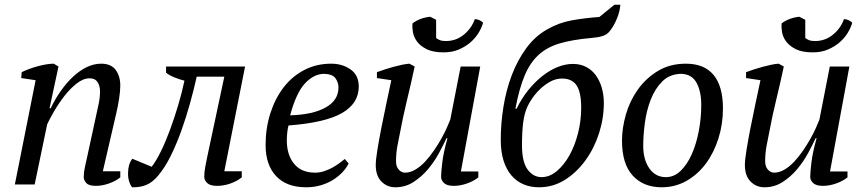

<svg xmlns="http://www.w3.org/2000/svg" viewBox="-20 -782 3667 814"><path d="M386 -285Q393 -316 398.5 -342.5Q404 -369 404 -395Q404 -418 393.5 -434Q383 -450 360 -450Q333 -450 305 -428Q277 -406 253 -375Q229 -344 209.5 -310.5Q190 -277 180 -255L127 0H43L131 -442L70 -451L72 -476Q86 -483 103.5 -489.5Q121 -496 139.5 -501Q158 -506 175.5 -509Q193 -512 208 -512L228 -500L190 -323H195Q214 -363 238.5 -397.5Q263 -432 290.5 -457.5Q318 -483 348 -497.5Q378 -512 409 -512Q451 -512 470.5 -485.5Q490 -459 490 -419Q490 -397 485 -364Q480 -331 473 -302L416 -56H490V-30Q470 -14 441.5 -4Q413 6 386 6Q357 6 346 -6Q335 -18 335 -32Q335 -51 340 -73.5Q345 -96 350 -119Z M931 -457H814Q802 -403 785.5 -343.5Q769 -284 748.5 -227Q728 -170 703.5 -120.5Q679 -71 650 -37Q626 -8 599 2.5Q572 13 540 12Q532 2 527 -14.5Q522 -31 523 -50Q523 -66 527 -81Q531 -96 541 -109L623 -75Q642 -99 662.5 -141Q683 -183 701.5 -233.5Q720 -284 736 -338Q752 -392 762 -440Q741 -445 718 -454.5Q695 -464 684 -474V-500H1019L931 -56H1005V-30Q985 -14 957 -4Q929 6 900 6Q871 6 858.5 -6Q846 -18 846 -32Q846 -51 850 -73.5Q854 -96 859 -119Z M1458 -89Q1449 -70 1432 -52Q1415 -34 1392 -19.5Q1369 -5 1340 3.5Q1311 12 1278 12Q1195 12 1150.5 -35.5Q1106 -83 1106 -167Q1106 -238 1126 -301Q1146 -364 1182 -411Q1218 -458 1269.5 -485Q1321 -512 1384 -512Q1432 -512 1466.5 -487.5Q1501 -463 1501 -415Q1501 -344 1430.5 -303Q1360 -262 1203 -250Q1199 -233 1197.5 -217Q1196 -201 1196 -186Q1196 -126 1226.5 -88Q1257 -50 1316 -50Q1335 -50 1353.5 -56Q1372 -62 1388.5 -71Q1405 -80 1418.5 -90Q1432 -100 1442 -108ZM1353 -469Q1310 -468 1273 -428.5Q1236 -389 1210 -293Q1307 -296 1361 -326.5Q1415 -357 1415 -411Q1415 -432 1402.5 -450Q1390 -468 1353 -469Z M2008 -55V-30Q1988 -14 1959.5 -4Q1931 6 1904 6Q1875 6 1862.5 -6Q1850 -18 1850 -32Q1850 -50 1855 -92.5Q1860 -135 1877 -196H1873Q1860 -168 1840.5 -132Q1821 -96 1794 -64Q1767 -32 1732.5 -10Q1698 12 1656 12Q1621 12 1597 -12.5Q1573 -37 1573 -82Q1573 -104 1580 -147Q1587 -190 1597 -241Q1607 -292 1618.5 -345.5Q1630 -399 1639 -442L1578 -451V-476Q1594 -482 1612.5 -488Q1631 -494 1649.5 -499Q1668 -504 1685 -507.5Q1702 -511 1716 -512L1738 -500Q1722 -425 1705.5 -357.5Q1689 -290 1675 -215Q1670 -191 1664.5 -161.5Q1659 -132 1659 -97Q1659 -76 1670.5 -63Q1682 -50 1697 -50Q1719 -50 1741 -63Q1763 -76 1782.5 -97Q1802 -118 1819.5 -143.5Q1837 -169 1851 -194Q1865 -219 1874.5 -240.5Q1884 -262 1889 -275L1933 -500H2016L1934 -55ZM1861 -560Q1816 -560 1789 -573.5Q1762 -587 1748 -606Q1734 -625 1730.5 -646Q1727 -667 1729 -683Q1745 -695 1764 -702Q1783 -709 1804 -711L1829 -698V-621Q1835 -616 1844.5 -612Q1854 -608 1870 -608Q1914 -608 1947 -635.5Q1980 -663 1993 -701Q2002 -701 2012.5 -696.5Q2023 -692 2028 -685Q2022 -664 2008.5 -642Q1995 -620 1974 -602Q1953 -584 1925 -572Q1897 -560 1861 -560Z M2103 -189Q2103 -259 2114.5 -330Q2126 -401 2150 -464Q2174 -527 2211 -577.5Q2248 -628 2299 -657Q2349 -686 2405.5 -696Q2462 -706 2521 -710L2585 -762H2610Q2608 -733 2595 -702Q2582 -671 2565 -650Q2554 -635 2534 -629Q2514 -623 2487 -621Q2407 -614 2353 -598Q2299 -582 2263 -549Q2227 -516 2204 -461Q2181 -406 2165 -321H2170Q2192 -366 2220.5 -401Q2249 -436 2280.5 -460.5Q2312 -485 2344.5 -498Q2377 -511 2409 -511Q2440 -511 2464.5 -498.5Q2489 -486 2505.5 -463.5Q2522 -441 2531 -411Q2540 -381 2540 -345Q2540 -280 2519.5 -216.5Q2499 -153 2462 -102Q2425 -51 2375 -19.5Q2325 12 2265 12Q2229 12 2199.5 -0.5Q2170 -13 2148.5 -38Q2127 -63 2115 -100.5Q2103 -138 2103 -189ZM2217 -332Q2203 -302 2198 -262Q2193 -222 2193 -167Q2193 -95 2217 -63Q2241 -31 2276 -31Q2310 -31 2340.5 -56.5Q2371 -82 2394 -123Q2417 -164 2430.5 -217Q2444 -270 2444 -325Q2444 -391 2424.5 -420Q2405 -449 2363 -449Q2336 -449 2312 -435.5Q2288 -422 2268.5 -403Q2249 -384 2236 -364.5Q2223 -345 2217 -332Z M2617 -186Q2617 -239 2633.5 -296.5Q2650 -354 2684 -402Q2718 -450 2769 -481Q2820 -512 2888 -512Q2966 -512 3005.5 -464Q3045 -416 3045 -322Q3045 -256 3026 -195.5Q3007 -135 2973 -89Q2939 -43 2891 -15.5Q2843 12 2785 12Q2708 12 2662.5 -37.5Q2617 -87 2617 -186ZM2868 -469Q2819 -468 2788 -437Q2757 -406 2739 -360Q2721 -314 2714 -261Q2707 -208 2707 -164Q2707 -105 2733 -68Q2759 -31 2803 -31Q2838 -31 2865.5 -57.5Q2893 -84 2912.5 -127.5Q2932 -171 2942.5 -226Q2953 -281 2953 -337Q2953 -396 2932.5 -432Q2912 -468 2868 -469Z M3573 -55V-30Q3553 -14 3524.5 -4Q3496 6 3469 6Q3440 6 3427.5 -6Q3415 -18 3415 -32Q3415 -50 3420 -92.5Q3425 -135 3442 -196H3438Q3425 -168 3405.5 -132Q3386 -96 3359 -64Q3332 -32 3297.5 -10Q3263 12 3221 12Q3186 12 3162 -12.5Q3138 -37 3138 -82Q3138 -104 3145 -147Q3152 -190 3162 -241Q3172 -292 3183.5 -345.5Q3195 -399 3204 -442L3143 -451V-476Q3159 -482 3177.5 -488Q3196 -494 3214.5 -499Q3233 -504 3250 -507.5Q3267 -511 3281 -512L3303 -500Q3287 -425 3270.5 -357.5Q3254 -290 3240 -215Q3235 -191 3229.5 -161.5Q3224 -132 3224 -97Q3224 -76 3235.5 -63Q3247 -50 3262 -50Q3284 -50 3306 -63Q3328 -76 3347.5 -97Q3367 -118 3384.5 -143.5Q3402 -169 3416 -194Q3430 -219 3439.5 -240.5Q3449 -262 3454 -275L3498 -500H3581L3499 -55ZM3426 -560Q3381 -560 3354 -573.5Q3327 -587 3313 -606Q3299 -625 3295.5 -646Q3292 -667 3294 -683Q3310 -695 3329 -702Q3348 -709 3369 -711L3394 -698V-621Q3400 -616 3409.5 -612Q3419 -608 3435 -608Q3479 -608 3512 -635.5Q3545 -663 3558 -701Q3567 -701 3577.5 -696.5Q3588 -692 3593 -685Q3587 -664 3573.5 -642Q3560 -620 3539 -602Q3518 -584 3490 -572Q3462 -560 3426 -560Z"/></svg>

Font: PTSerifItalic
Style: Italic
Weight: 400
Italic angle: -12°
Designer: A.Korolkova, O.Umpeleva, V.Yefimov
Foundry: ParaType Ltd
Version: Version 1.000W OFL